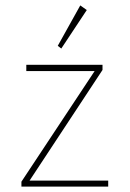

<svg xmlns="http://www.w3.org/2000/svg" viewBox="-20 -688 478 708"><path d="M59 0V-18L329 -426H77V-449H358V-430L89 -22H379V0ZM206 -509 193 -519 276 -668 300 -651Z"/></svg>

Font: Inconsolata SemiCondensed ExtraLight
Style: Regular
Weight: 200
Width: 4
Monospace: yes
Designer: Raph Levien, Cyreal, Brenton Simpson
Foundry: Raph Levien, Cyreal, Google
Version: Version 3.100; ttfautohint (v1.8.4.7-5d5b)